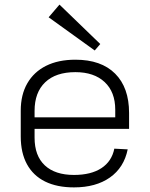

<svg xmlns="http://www.w3.org/2000/svg" viewBox="-20 -806 650 833"><path d="M301 7Q227 7 175.5 -18.5Q124 -44 97 -93.5Q70 -143 70 -214V-326Q70 -395 98.5 -444.5Q127 -494 180 -520.5Q233 -547 307 -547Q419 -547 479.5 -486.5Q540 -426 540 -316V-247H118V-297H491L480 -277V-330Q480 -407 434 -450Q388 -493 307 -493Q222 -493 176 -449Q130 -405 130 -325V-209Q130 -130 174.5 -88.5Q219 -47 301 -47Q375 -47 420 -76.5Q465 -106 476 -161L534 -158Q518 -79 457 -36Q396 7 301 7ZM415 -615 391 -587 191 -731 238 -786Z"/></svg>

Font: Pathway Extreme 8pt Thin
Style: Regular
Weight: 100
Designer: Eduardo Rodriguez Tunni
Foundry: Eduardo Rodriguez Tunni
Version: Version 1.000